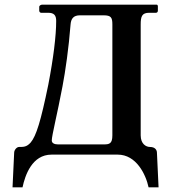

<svg xmlns="http://www.w3.org/2000/svg" viewBox="-20 -666 736 827"><path d="M112 -52C95 -33 82 -33 62 -33C52 -33 41 -20 41 -8L34 141H77C88 89 118 0 202 0H487C567 0 608 85 620 141H663L656 -8C656 -20 648 -33 626 -33C609 -33 586 -46 586 -83V-560C586 -595 591 -611 623 -611H652C656 -611 660 -614 660 -620V-639C660 -642 658 -646 655 -646H162C155 -646 149 -641 149 -637V-620C149 -616 152 -611 157 -611H187C213 -611 222 -600 222 -576C222 -512 210 -415 188 -301C156 -145 136 -80 112 -52ZM426 -600C458 -600 464 -591 464 -561V-83C464 -47 451 -44 427 -44H230C215 -44 203 -49 203 -61C203 -82 227 -176 249 -293C262 -361 276 -459 284 -561C286 -586 297 -600 324 -600Z"/></svg>

Font: Libertinus Serif Semibold
Style: Regular
Weight: 600
Designer: Philipp H. Poll, Khaled Hosny
Foundry: Caleb Maclennan
Version: Version 7.050;RELEASE